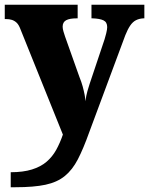

<svg xmlns="http://www.w3.org/2000/svg" viewBox="-22 -556 626 806"><path d="M23 167Q75 167 112 155.5Q149 144 173.5 123Q198 102 214 73Q230 44 242 9L64 -433Q57 -452 48 -460.5Q39 -469 28 -472.5Q17 -476 3 -476H-2V-536H304V-479H300Q270 -479 255.5 -471Q241 -463 241 -444Q241 -435 244.5 -423.5Q248 -412 251 -403L311 -234Q320 -212 325 -193.5Q330 -175 333 -159.5Q336 -144 337 -131Q339 -153 345 -173.5Q351 -194 354 -203L417 -391Q420 -400 424 -416.5Q428 -433 428 -442Q428 -463 412.5 -470.5Q397 -478 366 -479H362V-536H584V-479H580Q562 -478 548.5 -471Q535 -464 524.5 -448.5Q514 -433 504 -408L353 -2Q328 68 305 112.5Q282 157 250 183Q218 209 169 219.5Q120 230 43 230H23Z"/></svg>

Font: Noto Serif Armenian ExtraBold
Style: Regular
Weight: 800
Version: Version 2.007